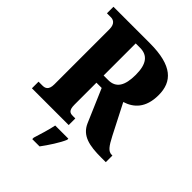

<svg xmlns="http://www.w3.org/2000/svg" viewBox="-261 -841 1189 1189"><g transform="rotate(45 333.0 -246.5)"><path d="M19 0H341V-58H320C295 -58 277 -64 277 -115V-307H323L416 -90C449 -15 521 0 624 0H666V-58H659C630 -58 611 -83 580 -143L479 -340C547 -361 604 -411 604 -525C604 -642 536 -714 338 -714H19V-657H53C70 -657 100 -650 100 -598V-115C100 -64 74 -58 53 -58H19ZM317 -370H277V-651H315C380 -651 415 -610 415 -514C415 -419 386 -370 317 -370ZM243 208V221H307C339 178 382 113 399 71V61H284C276 103 255 170 243 208Z"/></g></svg>

Font: Noto Serif Georgian Condensed Black
Style: Regular
Weight: 900
Width: 3
Designer: Monotype Design Team, Akaki Razmadze
Foundry: Google LLC
Version: Version 2.003